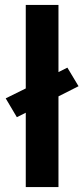

<svg xmlns="http://www.w3.org/2000/svg" viewBox="-20 -755 340 775"><path d="M84 0V-300L48 -282L3 -358L84 -398V-735H216V-464L252 -482L297 -407L216 -366V0Z"/></svg>

Font: Iosevka Aile Extrabold
Style: Regular
Weight: 800
Designer: Belleve Invis
Foundry: Belleve Invis
Version: Version 27.3.5; ttfautohint (v1.8.4)